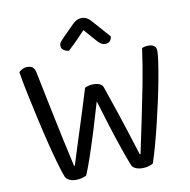

<svg xmlns="http://www.w3.org/2000/svg" viewBox="-88 -901 979 990"><g transform="rotate(-10 401.5 -405.5)"><path d="M359 -457Q367 -461 379 -464Q391 -467 404 -467Q424 -467 437.5 -460.5Q451 -454 455 -441Q480 -369 500.5 -307.5Q521 -246 539.5 -188.5Q558 -131 577 -70H581Q600 -160 618 -245.5Q636 -331 653 -419Q670 -507 684 -607Q698 -614 718 -614Q737 -614 748 -605.5Q759 -597 759 -580Q759 -561 753.5 -522.5Q748 -484 738.5 -432.5Q729 -381 716.5 -323.5Q704 -266 690 -208.5Q676 -151 662 -100Q648 -49 635 -11Q626 -6 612 -1.5Q598 3 580 3Q558 3 543 -4Q528 -11 523 -23Q509 -58 489 -115.5Q469 -173 447.5 -241.5Q426 -310 406 -377Q387 -311 365 -240Q343 -169 322.5 -108Q302 -47 286 -10Q279 -6 264.5 -1.5Q250 3 232 3Q210 3 195.5 -4.5Q181 -12 176 -23Q166 -48 151.5 -98Q137 -148 121 -212.5Q105 -277 89.5 -346.5Q74 -416 60.5 -480.5Q47 -545 39 -595Q46 -602 58 -608Q70 -614 84 -614Q102 -614 112 -605.5Q122 -597 126 -577Q139 -514 151 -455Q163 -396 175.5 -336Q188 -276 202 -210.5Q216 -145 233 -70H237Q251 -115 264 -156Q277 -197 291 -240.5Q305 -284 321.5 -336Q338 -388 359 -457ZM402 -751Q386 -734 362.5 -709.5Q339 -685 310 -659Q293 -661 282 -669.5Q271 -678 271 -692Q271 -704 278.5 -713Q286 -722 297 -733L356 -792Q378 -814 403 -814Q431 -814 453 -788L535 -695Q535 -680 525.5 -670.5Q516 -661 501 -661Q490 -661 480 -667Q470 -673 456 -689Z"/></g></svg>

Font: Baloo Bhaijaan 2
Style: Regular
Weight: 400
Designer: Sanskriti Dholi, Noopur Datye and Ek Type
Foundry: Ek Type
Version: Version 1.701